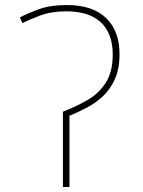

<svg xmlns="http://www.w3.org/2000/svg" viewBox="-20 -743 570 763"><path d="M230 -299Q281 -319 326 -344.5Q371 -370 399.5 -413Q428 -456 428 -526Q428 -610 381 -654Q334 -698 244 -698Q184 -698 140 -681.5Q96 -665 69 -651L59 -674Q92 -691 136.5 -707Q181 -723 245 -723Q348 -723 401.5 -671.5Q455 -620 455 -528Q455 -470 437 -429.5Q419 -389 390 -361.5Q361 -334 325.5 -315.5Q290 -297 256 -283V0H230Z"/></svg>

Font: Noto Sans Mono Condensed Thin
Style: Regular
Weight: 100
Width: 3
Designer: Monotype Design Team
Foundry: Monotype Imaging Inc.
Version: Version 2.014; ttfautohint (v1.8.4.7-5d5b)